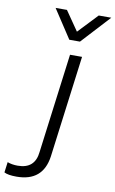

<svg xmlns="http://www.w3.org/2000/svg" viewBox="-266 -835 661 1100"><g transform="rotate(10 64.5 -284.5)"><path d="M0 0ZM-88 211Q-138 211 -160 199L-152 138Q-126 148 -92 148Q8 148 18 49L93 -530H163L86 63Q65 211 -88 211ZM289 -614ZM136 -614H74L-35 -780H31L109 -667L216 -780H289Z"/></g></svg>

Font: Tanohe Sans
Style: Italic
Weight: 400
Designer: Village Type and Design LLC & Cristiano Sobral
Foundry: Cooper Hewitt Smithsonian Design Museum
Version: Version 1.00;September 29, 2021;FontCreator 13.0.0.2655 64-b